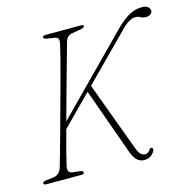

<svg xmlns="http://www.w3.org/2000/svg" viewBox="-105 -815 936 930"><g transform="rotate(-15 363.0 -350.0)"><path d="M135 -61Q127.5 -26.5 153.5 -23.5L192 -19Q207.5 -17 207 -8Q207 -3.5 202 -1.8Q197 0 191 0H18Q4 0 4 -8Q3.5 -16.5 20.5 -18.5L58 -23Q89.5 -27 100.5 -60.5Q107 -82.5 119.5 -127Q132 -171.5 147.8 -228.8Q163.5 -286 180.5 -347.8Q197.5 -409.5 213.2 -467.5Q229 -525.5 240.8 -571.2Q252.5 -617 257.5 -641.5Q261 -657.5 257.2 -665Q253.5 -672.5 240 -675L201 -681Q185.5 -683.5 185.5 -692.5Q185.5 -700 206 -700H379.5Q391 -700 391 -694Q391 -685.5 372.5 -682L329.5 -674.5Q301 -670 293.5 -644Q287 -621 275.5 -580Q264 -539 249.5 -487.2Q235 -435.5 219.5 -379.2Q204 -323 189.5 -269.5L550 -635Q588.5 -674 620.2 -691.5Q652 -709 687 -709Q704.5 -709 715 -700.8Q725.5 -692.5 725.5 -681.5Q725.5 -671 716.5 -664.2Q707.5 -657.5 694 -657.5Q678 -657.5 666.8 -664Q655.5 -670.5 641.5 -670.5Q628 -670.5 609.8 -660.2Q591.5 -650 568 -625L349.5 -404.5L475 -65Q484 -38.5 493.8 -27.5Q503.5 -16.5 517.5 -16.5Q533.5 -16.5 543 -32.5Q548.5 -42 557 -38Q560 -37 561 -32Q562 -27 559 -22Q552 -8 538.5 0.8Q525 9.5 505.5 9.5Q485 9.5 469.5 -5.8Q454 -21 442 -56.5L326 -381L179.5 -233Q163.5 -174.5 151.5 -128.2Q139.5 -82 135 -61Z"/></g></svg>

Font: Fraunces 72pt S050 Thin
Style: Italic
Weight: 100
Italic angle: -16°
Version: Version 1.000; ttfautohint (v1.8.3)